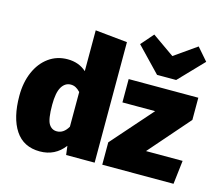

<svg xmlns="http://www.w3.org/2000/svg" viewBox="-116 -978 1296 1145"><g transform="rotate(15 531.5 -405.0)"><path d="M554 -744V0H378L371 -55Q314 20 220 20Q119 20 68 -57Q17 -134 17 -270Q17 -352 45 -416.5Q73 -481 123.5 -517.5Q174 -554 240 -554Q309 -554 356 -512V-764ZM356 -169V-383Q342 -398 328 -405.5Q314 -413 297 -413Q262 -413 241 -378.5Q220 -344 220 -268Q220 -180 237.5 -151Q255 -122 287 -122Q329 -122 356 -169ZM1051 -397 832 -146H1058L1041 0H601V-138L823 -390H621V-534H1051ZM1041 -753 896 -602H778L633 -753L700 -830L837 -734L974 -830Z"/></g></svg>

Font: FiraGO Heavy
Style: Regular
Weight: 900
Designer: bBox Type
Foundry: bBox Type GmbH
Version: Version 1.001